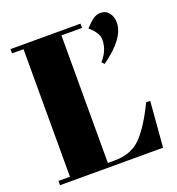

<svg xmlns="http://www.w3.org/2000/svg" viewBox="-130 -822 856 928"><g transform="rotate(-20 298.0 -358.0)"><path d="M21 -700H381V-678H275V-22H311Q396 -22 446.5 -74Q497 -126 549 -234H570L551 0H21V-22H80V-678H21ZM424 -477 412 -490Q454 -536 454 -592Q454 -626 409 -665L431 -687Q460 -716 488 -716Q516 -716 532 -695.5Q548 -675 548 -646Q548 -565 424 -477Z"/></g></svg>

Font: Abril Fatface
Style: Regular
Weight: 400
Designer: Veronika Burian, Jos Scaglione
Foundry: TypeTogether
Version: Version 1.001